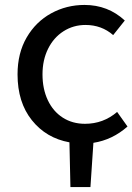

<svg xmlns="http://www.w3.org/2000/svg" viewBox="-20 -568 536 777"><path d="M261 8Q167 -9 109 -81.5Q51 -154 51 -267Q51 -353 88 -416.5Q125 -480 187 -514Q249 -548 322 -548Q417 -548 485 -485L438 -426Q391 -467 326 -467Q277 -467 237 -441.5Q197 -416 174.5 -370.5Q152 -325 152 -267Q152 -208 173.5 -162.5Q195 -117 234 -92Q273 -67 324 -67Q398 -67 454 -115L496 -56Q435 -2 358 10L346 189H265Z"/></svg>

Font: Nebula Sans Medium
Style: Regular
Weight: 500
Designer: Paul D. Hunt for Adobe (as Source Sans)
Foundry: Nebula Entertainment & Broadcasting LLC
Version: Version 1.010